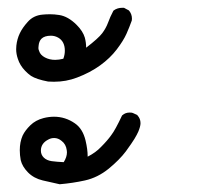

<svg xmlns="http://www.w3.org/2000/svg" viewBox="-20 -289 540 493"><path d="M30.8 96.7Q30.8 75.7 38.1 59.1Q44.4 45.9 57.9 32.7Q71.3 19.5 91.8 14.2Q105.5 10.7 118.7 10.7Q147.9 10.7 172.4 27.8Q192.4 41.5 199.7 71.8Q205.1 94.7 205.1 112.3Q205.1 112.8 205.1 113.3Q226.1 102.5 239.3 88.4Q255.9 71.8 265.6 58.1Q275.9 44.9 293.5 7.3L294.4 6.8Q301.8 0 313 0Q318.4 0 320.8 1L332.5 6.3L333 7.3Q340.8 15.6 340.8 27.3Q340.8 35.6 335 49.3Q331.5 57.1 325.2 67.6Q318.8 78.1 303.2 99.6Q287.1 121.1 259.3 144Q231 167 198.2 174.3Q167 181.2 133.3 184.1L89.8 174.3Q66.9 168.9 52 153.8Q37.1 138.7 33.2 122.1Q30.8 109.4 30.8 96.7ZM143.6 127.4Q151.9 114.3 151.9 102.1Q151.9 99.6 151.4 96.7Q149.4 81.1 138.2 72.8Q129.4 65.4 119.1 65.4Q111.3 65.4 105 68.8Q85 78.6 85 97.7Q85 108.4 92.5 115.7Q100.1 123 112.8 124.8Q125.5 126.5 143.6 127.4ZM21.5 -162.6Q21.5 -167.5 22 -171.9Q23.9 -189 30.8 -203.4Q37.6 -217.8 51.3 -232.9Q65.9 -249.5 89.4 -251.5Q98.1 -252.4 108.9 -252.4Q119.6 -252.4 131.8 -250.5Q154.8 -247.1 176.8 -225.1Q192.9 -209 197.8 -192.4Q201.2 -179.7 201.2 -166.5Q232.9 -190.9 242.4 -203.6Q252 -216.3 257.3 -230.5Q262.7 -245.6 271 -261.2L272 -262.2Q281.2 -269 293.9 -269Q295.4 -269 298.3 -269L311 -262.2Q318.8 -252.9 318.8 -241.2Q318.8 -237.8 318.4 -236.3Q312.5 -219.7 304.7 -202.1Q296.9 -184.6 279.8 -162.1Q262.7 -139.6 237.1 -121.1Q211.4 -102.5 177.7 -89.8Q149.9 -79.1 118.7 -79.1Q108.4 -79.1 103.5 -79.6Q73.2 -85.4 59.6 -94.2Q51.8 -99.6 44.4 -107.4Q31.2 -121.1 25.9 -137.7Q21.5 -150.4 21.5 -162.6ZM146.5 -158.7Q146.5 -182.6 129.4 -192.4Q120.6 -197.3 110.8 -197.3Q94.2 -197.3 86.4 -189.5Q80.1 -183.1 79.1 -171.4Q78.6 -168.9 78.6 -165.5Q78.6 -162.1 80.6 -157.7Q83.5 -147.9 95.2 -141.6Q106.9 -135.3 121.6 -135.3Q131.3 -135.3 142.6 -138.2Q146.5 -148.4 146.5 -158.7Z"/></svg>

Font: Bakudai
Style: Medium
Weight: 500
Version: Version 1.48